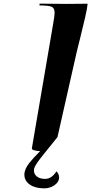

<svg xmlns="http://www.w3.org/2000/svg" viewBox="-20 -821 496 1042"><path d="M219.7 201.2Q171.4 201.2 141.8 180.7Q112.3 160.2 112.3 127Q112.3 112.3 118.9 96.4Q125.5 80.6 138.9 63.7Q152.3 46.9 163.1 35.2Q173.8 23.4 190.9 6.3Q195.3 2 197.8 -0.5Q152.8 -3.9 152.8 -14.6L153.8 -20.5Q154.8 -26.4 154.8 -26.9L269 -694.8Q276.4 -736.3 276.4 -752Q276.4 -777.3 260 -784.4Q243.7 -791.5 193.8 -791.5L195.3 -801.3L339.4 -799.8L455.6 -800.8Q453.6 -776.9 441.7 -724.9Q429.7 -672.9 414.1 -610.4Q398.4 -547.9 397 -542L292 -77.1Q278.3 -60.1 262.5 -40.3Q246.6 -20.5 236.8 -8.5Q227.1 3.4 216.1 17.3Q205.1 31.2 198.7 39.3Q192.4 47.4 185.8 56.6Q179.2 65.9 175.8 71.8Q172.4 77.6 169.2 83.7Q166 89.8 165 94.5Q164.1 99.1 164.1 104Q164.1 124.5 180.7 137.2Q197.3 149.9 224.6 149.9Q260.7 149.9 286.6 108.4Q300.8 124.5 300.8 142.1Q300.8 166 276.4 183.6Q252 201.2 219.7 201.2Z"/></svg>

Font: QumpellkaNo12
Style: Regular
Weight: 500
Designer: gluk (gluksza@wp.pl)
Foundry: gluk (gluksza@wp.pl)
Version: Version 00.480